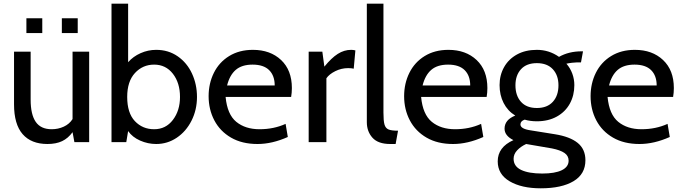

<svg xmlns="http://www.w3.org/2000/svg" viewBox="-20 -770 3700 1040"><path d="M463 -490V0H383L373 -54Q349 -21 316.5 -5.5Q284 10 237 10Q149 10 102.5 -43.5Q56 -97 56 -205V-490H146V-230Q146 -150 173.5 -110Q201 -70 260 -70Q295 -70 325.5 -84Q356 -98 373 -125V-490ZM123 -671H209V-591H123ZM315 -671H401V-591H315Z M1047 -245Q1047 -175 1017.5 -116.5Q988 -58 937.5 -24Q887 10 826 10Q781 10 739 -8.5Q697 -27 674 -60L664 0H584V-750H674V-433Q701 -464 741.5 -482Q782 -500 826 -500Q892 -500 942.5 -465Q993 -430 1020 -371.5Q1047 -313 1047 -245ZM955 -245Q955 -321 916.5 -370.5Q878 -420 815 -420Q753 -420 711 -374.5Q669 -329 669 -245Q669 -158 710.5 -114Q752 -70 815 -70Q878 -70 916.5 -120.5Q955 -171 955 -245Z M1110 -249Q1110 -318 1138.5 -375.5Q1167 -433 1221.5 -466.5Q1276 -500 1350 -500Q1444 -500 1502.5 -445Q1561 -390 1561 -293Q1561 -268 1557 -245H1202Q1211 -150 1260 -110Q1309 -70 1386 -70Q1463 -70 1527 -99L1539 -28Q1454 10 1375 10Q1291 10 1231.5 -24.5Q1172 -59 1141 -118Q1110 -177 1110 -249ZM1468 -307Q1468 -360 1438 -390Q1408 -420 1348 -420Q1290 -420 1257 -391.5Q1224 -363 1210 -307Z M1652 -490H1726L1737 -409Q1775 -456 1809.5 -478Q1844 -500 1882 -500Q1894 -500 1905 -497L1896 -398Q1883 -401 1866 -401Q1829 -401 1796 -384.5Q1763 -368 1748 -346V0H1652Z M1967 -108V-750H2057V-160Q2057 -116 2062.5 -96Q2068 -76 2084 -69Q2100 -62 2136 -62L2123 10H2094Q2028 10 1997.5 -24Q1967 -58 1967 -108Z M2169 -249Q2169 -318 2197.5 -375.5Q2226 -433 2280.5 -466.5Q2335 -500 2409 -500Q2503 -500 2561.5 -445Q2620 -390 2620 -293Q2620 -268 2616 -245H2261Q2270 -150 2319 -110Q2368 -70 2445 -70Q2522 -70 2586 -99L2598 -28Q2513 10 2434 10Q2350 10 2290.5 -24.5Q2231 -59 2200 -118Q2169 -177 2169 -249ZM2527 -307Q2527 -360 2497 -390Q2467 -420 2407 -420Q2349 -420 2316 -391.5Q2283 -363 2269 -307Z M2676 104Q2676 27 2761 -11Q2713 -35 2713 -73Q2713 -121 2771 -144Q2730 -169 2708 -212Q2686 -255 2686 -309Q2686 -363 2710.5 -406.5Q2735 -450 2780.5 -475Q2826 -500 2888 -500Q2954 -500 3008 -462Q3061 -492 3130 -492H3138L3127 -432H3104Q3095 -432 3078 -430Q3061 -428 3048 -425Q3069 -401 3080 -371Q3091 -341 3091 -309Q3091 -253 3066.5 -208.5Q3042 -164 2996 -138.5Q2950 -113 2888 -113Q2852 -113 2822 -122Q2799 -114 2799 -96Q2799 -72 2854 -64L2985 -43Q3067 -30 3109 4Q3151 38 3151 98Q3151 173 3086.5 211.5Q3022 250 2909 250Q2805 250 2740.5 212Q2676 174 2676 104ZM3005 -308Q3005 -362 2974.5 -395Q2944 -428 2888 -428Q2832 -428 2802 -395Q2772 -362 2772 -308Q2772 -252 2802 -218.5Q2832 -185 2888 -185Q2944 -185 2974.5 -218.5Q3005 -252 3005 -308ZM3060 100Q3060 74 3037.5 58.5Q3015 43 2970 34L2830 10Q2800 24 2781 44.5Q2762 65 2762 90Q2762 131 2803 150.5Q2844 170 2917 170Q2986 170 3023 152Q3060 134 3060 100Z M3179 -249Q3179 -318 3207.5 -375.5Q3236 -433 3290.5 -466.5Q3345 -500 3419 -500Q3513 -500 3571.5 -445Q3630 -390 3630 -293Q3630 -268 3626 -245H3271Q3280 -150 3329 -110Q3378 -70 3455 -70Q3532 -70 3596 -99L3608 -28Q3523 10 3444 10Q3360 10 3300.5 -24.5Q3241 -59 3210 -118Q3179 -177 3179 -249ZM3537 -307Q3537 -360 3507 -390Q3477 -420 3417 -420Q3359 -420 3326 -391.5Q3293 -363 3279 -307Z"/></svg>

Font: Cabin
Style: Regular
Weight: 400
Designer: Pablo Impallari
Foundry: Pablo Impallari. http://www.impallari.com Igino Marini. http://www.ikern.com
Version: Version 2.200